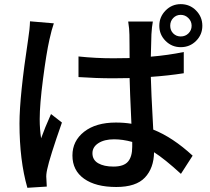

<svg xmlns="http://www.w3.org/2000/svg" viewBox="-20 -853 1017 928"><path d="M359.4 -580.1Q442.4 -571.3 527.3 -571.3Q580.1 -571.3 606.4 -572.3Q606.4 -599.6 606 -638.2Q605.5 -676.8 605.5 -685.5Q605.5 -711.9 599.6 -749H718.8Q713.9 -723.6 711.9 -687.5Q710.9 -659.2 709 -579.1Q791 -585.9 868.2 -601.6V-499Q793.9 -487.3 709 -481.4Q710 -420.9 720.7 -226.6Q814.5 -189.5 911.1 -100.6L854.5 -12.7Q775.4 -85 724.6 -117.2Q723.6 -41 680.7 4.9Q637.7 50.8 542 50.8Q442.4 50.8 386.2 10.7Q330.1 -29.3 330.1 -101.6Q330.1 -171.9 386.7 -216.3Q443.4 -260.7 540 -260.7Q580.1 -260.7 615.2 -254.9Q607.4 -421.9 606.4 -475.6Q580.1 -474.6 527.3 -474.6Q445.3 -474.6 359.4 -480.5ZM74.2 -255.9Q74.2 -387.7 116.2 -664.1Q124 -712.9 125 -750L240.2 -740.2Q229.5 -710 218.8 -661.1Q204.1 -595.7 188 -471.7Q171.9 -347.7 171.9 -277.3Q171.9 -228.5 178.7 -184.6Q196.3 -234.4 226.6 -301.8L279.3 -260.7Q219.7 -90.8 208 -34.2Q202.1 -7.8 204.1 9.8Q204.1 21.5 206.1 48.8L112.3 54.7Q74.2 -78.1 74.2 -255.9ZM426.8 -112.3Q426.8 -80.1 454.6 -64Q482.4 -47.9 528.3 -47.9Q578.1 -47.9 598.6 -71.8Q619.1 -95.7 619.1 -143.6V-167Q573.2 -179.7 531.2 -179.7Q484.4 -179.7 455.6 -161.1Q426.8 -142.6 426.8 -112.3ZM853.5 -833Q897.5 -833 927.7 -802.2Q958 -771.5 958 -728.5Q958 -685.5 927.7 -655.3Q897.5 -625 853.5 -625Q810.5 -625 780.3 -655.3Q750 -685.5 750 -728.5Q750 -771.5 780.3 -802.2Q810.5 -833 853.5 -833ZM853.5 -676.8Q876 -676.8 891.1 -691.9Q906.2 -707 906.2 -728.5Q906.2 -750 890.6 -765.6Q875 -781.2 853.5 -781.2Q832 -781.2 817.4 -766.1Q802.7 -751 802.7 -728.5Q802.7 -706.1 817.4 -691.4Q832 -676.8 853.5 -676.8Z"/></svg>

Font: Min Sans SemiBold
Style: Regular
Weight: 600
Designer: Jinseong-Kim, NotoSansCJK, Nunito
Foundry: Jinseong-Kim
Version: Version 1.400;Glyphs 3.1.2 (3151)